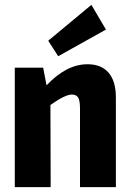

<svg xmlns="http://www.w3.org/2000/svg" viewBox="-20 -772 537 792"><path d="M220 -540 179 -604 357 -752 417 -650ZM341 -507Q398 -507 428 -472Q458 -437 458 -370V0H310V-324Q310 -357 302.5 -369.5Q295 -382 276 -382Q249 -382 188 -339L189 0H41V-493H158L172 -420Q254 -507 341 -507Z"/></svg>

Font: exo2condensed_b
Style: Bold
Weight: 700
Width: 3
Designer: Natanael Gama
Version: Version 1.001;PS 001.001;hotconv 1.0.70;makeotf.lib2.5.58329